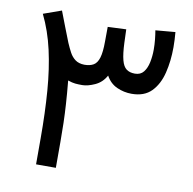

<svg xmlns="http://www.w3.org/2000/svg" viewBox="-75 -727 809 803"><g transform="rotate(10 329.5 -326.0)"><path d="M471.2 -359.9Q524.9 -359.9 555.2 -390.9Q585.4 -421.9 597.9 -472.7Q610.4 -523.4 610.4 -582Q610.4 -597.7 609.6 -613.8Q608.9 -629.9 607.4 -646L523.4 -638.7Q526.4 -622.1 528.6 -600.8Q530.8 -579.6 530.8 -558.1Q530.8 -529.8 525.4 -503.9Q520 -478 507.1 -461.7Q494.1 -445.3 470.2 -445.3Q448.2 -445.3 434.3 -455.6Q420.4 -465.8 413.6 -491.9Q406.7 -518.1 404.8 -564.5L402.8 -621.6L324.7 -618.2L324.2 -555.7Q324.2 -510.7 316.9 -486.8Q309.6 -462.9 294.4 -454.1Q279.3 -445.3 255.9 -445.3Q231.9 -445.8 217 -456.8Q202.1 -467.8 192.6 -485.6Q183.1 -503.4 174.3 -523.9Q160.2 -558.6 149.9 -586.2Q139.6 -613.8 124.5 -652.3L47.9 -625Q80.1 -559.1 97.7 -481.4Q115.2 -403.8 122.3 -311.8Q129.4 -219.7 129.4 -110.8V0H213.4V-109.4Q213.4 -152.8 212.4 -190.7Q211.4 -228.5 208.7 -270.5Q206.1 -312.5 200.7 -368.7Q219.2 -362.3 232.2 -361.1Q245.1 -359.9 261.7 -359.9Q284.7 -359.9 314.9 -373.5Q345.2 -387.2 361.8 -418Q378.9 -386.7 408.7 -373.3Q438.5 -359.9 471.2 -359.9Z"/></g></svg>

Font: Vazirmatn RD NL
Style: Regular
Weight: 400
Designer: Saber Rastikerdar
Foundry: Saber Rastikerdar
Version: Version 32.101